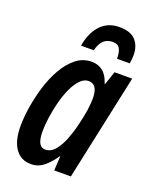

<svg xmlns="http://www.w3.org/2000/svg" viewBox="-143 -833 733 922"><g transform="rotate(20 223.5 -372.0)"><path d="M129 10Q78 10 49.5 -30.5Q21 -71 21 -145Q21 -189 29.5 -243Q38 -297 54.5 -351Q71 -405 97 -450.5Q123 -496 158 -524Q193 -552 238 -552Q271 -552 295 -533Q319 -514 331 -474H334L357 -542H447L331 0H246L250 -73H248Q222 -35 194 -12.5Q166 10 129 10ZM170 -79Q199 -79 220.5 -105Q242 -131 257 -170Q272 -209 281 -248Q293 -296 297.5 -329Q302 -362 302 -389Q302 -460 255 -460Q232 -460 212 -439Q192 -418 176.5 -384Q161 -350 150.5 -309Q140 -268 134.5 -228Q129 -188 129 -157Q129 -79 170 -79ZM162 -607Q174 -677 211 -715.5Q248 -754 305 -754Q364 -754 389.5 -725Q415 -696 415 -651Q415 -640 414 -629Q413 -618 411 -607H346Q346 -641 336 -658.5Q326 -676 300 -676Q273 -676 255 -660.5Q237 -645 227 -607Z"/></g></svg>

Font: Noto Sans ExtraCondensed SemiBold
Style: Italic
Weight: 600
Width: 2
Italic angle: -12°
Designer: Monotype Design Team
Foundry: Monotype Imaging Inc.
Version: Version 2.013; ttfautohint (v1.8.4.7-5d5b)